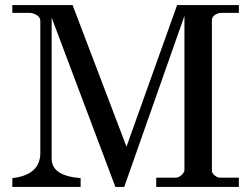

<svg xmlns="http://www.w3.org/2000/svg" viewBox="-20 -742 984 762"><path d="M29 -35Q140 -48 140 -135V-659Q140 -673 126.5 -681.5Q113 -690 99 -691H29V-722H268L482 -160L683 -722H928V-691H858Q846 -691 833.5 -683Q821 -675 821 -662V-64Q821 -55 832 -46Q843 -37 851 -37H928V0H600V-37H680Q689 -37 700.5 -47.5Q712 -58 712 -67V-679L473 0H438L185 -672V-112Q185 -44 300 -35V0H29Z"/></svg>

Font: Academico
Style: Regular
Weight: 400
Foundry: Steinberg Media Technologies GmbH
Version: Version 0.902